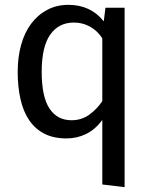

<svg xmlns="http://www.w3.org/2000/svg" viewBox="-20 -559 632 792"><path d="M285 -466Q222 -466 187 -416Q152 -366 152 -263Q152 -160 184 -111.5Q216 -63 275 -63Q317 -63 349 -86.5Q381 -110 402 -142V-401Q382 -432 351.5 -449Q321 -466 285 -466ZM494 213 402 202V-64Q373 -25 335.5 -6.5Q298 12 254 12Q201 12 163 -7.5Q125 -27 100.5 -63Q76 -99 64.5 -150Q53 -201 53 -263Q53 -323 67 -373.5Q81 -424 108 -460.5Q135 -497 174 -518Q213 -539 262 -539Q354 -539 408 -471L415 -527H494Z"/></svg>

Font: Feura Sans
Style: Regular
Weight: 400
Designer: Carrois Corporate & Edenspiekermann
Foundry: Carrois Corporate GbR & Edenspiekermann AG
Version: Version 1.001